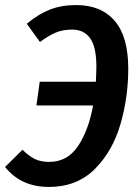

<svg xmlns="http://www.w3.org/2000/svg" viewBox="-35 -725 547 759"><path d="M472 -454Q472 -340 441 -233.5Q410 -127 339.5 -56.5Q269 14 158 14Q48 14 -15 -65L54 -133Q79 -108 102.5 -96.5Q126 -85 160 -85Q231 -85 273 -147Q315 -209 333 -308H109L122 -402H344Q346 -444 346 -462Q346 -539 321.5 -573.5Q297 -608 250 -608Q214 -608 186 -596.5Q158 -585 123 -559L71 -631Q116 -669 162 -687Q208 -705 266 -705Q365 -705 418.5 -642.5Q472 -580 472 -454Z"/></svg>

Font: Fira Sans Condensed Medium
Style: Italic
Weight: 500
Width: 3
Italic angle: -8°
Designer: bBox Type GmbH & Carrois Corporate GbR & Edenspiekermann AG
Foundry: bBox Type GmbH & Carrois Corporate GbR & Edenspiekermann AG
Version: Version 4.301